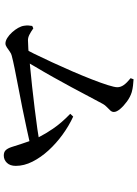

<svg xmlns="http://www.w3.org/2000/svg" viewBox="128 -884 743 1040"><g transform="rotate(90 500.0 -363.5)"><path d="M403 -699 409 -715Q425 -714 443 -712Q461 -710 479 -705Q505 -697 529.5 -679Q554 -661 570 -642Q586 -623 586 -608Q586 -598 578 -589Q570 -580 559.5 -570.5Q549 -561 541 -546Q524 -515 501 -471Q478 -427 451.5 -378Q425 -329 397 -279Q369 -229 342 -184Q333 -167 324 -153Q329 -153 335 -154Q388 -159 448.5 -165.5Q509 -172 568.5 -179.5Q628 -187 679 -194Q703 -198 723 -201Q703 -240 677 -278Q645 -325 596 -372L611 -388Q661 -365 708.5 -330.5Q756 -296 794 -254.5Q832 -213 855 -167.5Q878 -122 878 -77Q878 -46 861.5 -29Q845 -12 822 -12Q803 -12 793 -22.5Q783 -33 776 -54Q769 -75 759 -107Q753 -127 744 -151Q713 -144 676 -136Q622 -124 564 -112.5Q506 -101 451 -90.5Q396 -80 351.5 -71Q307 -62 281 -55Q271 -53 259 -44.5Q247 -36 236 -28.5Q225 -21 215 -21Q201 -21 185 -31Q169 -41 154.5 -57Q140 -73 130.5 -90Q121 -107 119 -122Q117 -135 117.5 -144.5Q118 -154 120 -166L133 -172Q153 -158 168 -150.5Q183 -143 197 -143Q208 -143 245 -145Q250 -146 255 -146Q262 -160 270 -175Q292 -220 317 -274Q342 -328 366 -383.5Q390 -439 409.5 -489Q429 -539 440.5 -575.5Q452 -612 452 -627Q452 -645 440 -662Q428 -679 403 -699Z"/></g></svg>

Font: Early Summer Mincho SemiBold
Style: Regular
Weight: 600
Designer: GuiWonder
Version: Version 1.002